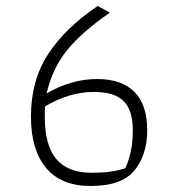

<svg xmlns="http://www.w3.org/2000/svg" viewBox="-20 -619 572 639"><path d="M83 -231Q83 -351 140 -438.5Q197 -526 305 -599L346 -577Q254 -514 204.5 -453.5Q155 -393 135 -308Q218 -356 303 -356Q385 -356 427.5 -313Q470 -270 470 -185Q470 -105 428 -52.5Q386 0 282 0Q183 0 133 -60.5Q83 -121 83 -231ZM397 -59Q422 -113 422 -185Q422 -252 391.5 -282.5Q361 -313 292 -313Q211 -313 130 -265Q129 -253 129 -231Q129 -135 167.5 -89.5Q206 -44 285 -44Q321 -44 346 -47.5Q371 -51 397 -59Z"/></svg>

Font: Athiti Light
Style: Regular
Weight: 300
Designer: CadsonDemak Team
Foundry: CadsonDemak
Version: Version 1.033